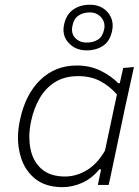

<svg xmlns="http://www.w3.org/2000/svg" viewBox="-20 -782 586 812"><path d="M394 0Q396.5 -13.5 399.5 -27L407.5 -66H400.5Q367.5 -26.5 326.8 -8.5Q286 9.5 244.5 9.5Q169 9.5 123.5 -30.2Q78 -70 63.5 -135Q56 -166 56 -200Q56 -236 64.5 -274.5Q87 -382.5 150.2 -443.8Q213.5 -505 304.5 -505Q361 -505 406.2 -482.5Q451.5 -460 480 -430H486.5L501 -494.5L546.5 -498.5Q534 -440.5 522 -386.5Q509.5 -332 497 -270.5L446 -28.5Q443 -14 439.5 0ZM255.5 -35.5Q301.5 -35.5 346 -61.5Q390.5 -87.5 424 -145L474.5 -382.5Q444 -417.5 404.2 -438.8Q364.5 -460 310.5 -460Q253.5 -460 213.2 -435Q173 -410 148 -367Q123 -324 111.5 -269.5Q104 -234 104 -202.5Q104 -176.5 109 -152.5Q119.5 -99 156 -67.2Q192.5 -35.5 255.5 -35.5ZM346.5 -569Q299 -569 270.5 -600.5Q248.5 -624 248.5 -656Q248.5 -666.5 251 -678Q260 -720.5 289.2 -741.2Q318.5 -762 360 -762Q407.5 -762 435.5 -730Q456.5 -705 456.5 -673.5Q456.5 -664 454.5 -653.5Q446 -609 416.8 -589Q387.5 -569 346.5 -569ZM347 -602Q374.5 -602 394.2 -614.5Q414 -627 420.5 -658Q422 -665 422 -671.5Q422 -693 407.5 -709Q389 -729.5 359.5 -729.5Q331.5 -729.5 311.8 -716Q292 -702.5 286.5 -673.5Q284.5 -664.5 284.5 -656.5Q284.5 -635.5 298 -621.5Q316.5 -602 347 -602Z"/></svg>

Font: Heraclito ExtraLight
Style: Italic
Weight: 200
Italic angle: -12°
Designer: Kostas Bartsokas (font) & Cristiano Sobral (main changes)
Foundry: Kostas Bartsokas (font) & Cristiano Sobral (main changes)
Version: Version 1.00;July 8, 2020;FontCreator 13.0.0.2655 64-bit